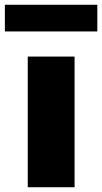

<svg xmlns="http://www.w3.org/2000/svg" viewBox="-58 -786 428 806"><path d="M58.5 0V-548.5H255V0ZM-37.5 -654V-766H350.5V-654Z"/></svg>

Font: Encode Sans Semi Expanded ExBd
Style: Regular
Weight: 800
Width: 6
Designer: Multiple Designers
Foundry: Impallari Type
Version: Version 2.000